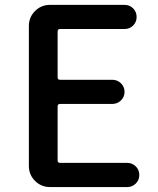

<svg xmlns="http://www.w3.org/2000/svg" viewBox="-20 -756 640 776"><path d="M181.6 0Q146.5 0 121.6 -24.9Q96.7 -49.8 96.7 -85V-651.4Q96.7 -686.5 121.6 -711.4Q146.5 -736.3 181.6 -736.3H483.4Q503.9 -736.3 518.1 -722.2Q532.2 -708 532.2 -687.5Q532.2 -667 518.1 -652.8Q503.9 -638.7 483.4 -638.7H222.7Q212.9 -638.7 212.9 -628.9V-443.4Q212.9 -433.6 222.7 -433.6H433.6Q454.1 -433.6 468.8 -419.4Q483.4 -405.3 483.4 -384.8Q483.4 -364.3 468.8 -350.1Q454.1 -335.9 433.6 -335.9H222.7Q212.9 -335.9 212.9 -326.2V-107.4Q212.9 -97.7 222.7 -97.7H494.1Q514.6 -97.7 528.8 -83.5Q543 -69.3 543 -48.8Q543 -28.3 528.8 -14.2Q514.6 0 494.1 0Z"/></svg>

Font: Gen Jyuu GothicX Medium
Style: Regular
Weight: 500
Designer: Ryoko NISHIZUKA (kana &amp; ideographs); Paul D. Hunt (Latin, Greek &amp; Cyrillic); Wenlong ZHANG (bopomofo); Sandoll C
Version: Version 1.058.20140828